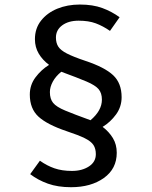

<svg xmlns="http://www.w3.org/2000/svg" viewBox="-20 -737 655 829"><path d="M324.6 -717.4Q381 -717.4 421.8 -702.3Q462.6 -687.2 496.4 -662.6L454.9 -603.6Q424.6 -624.6 393.6 -636.2Q362.6 -647.7 319.5 -647.7Q275.9 -647.7 248.7 -627.7Q221.5 -607.7 221.5 -574.9Q221.5 -551.8 231.5 -535.9Q241.5 -520 269 -505.9Q296.4 -491.8 348.2 -474.4Q431.8 -446.7 468.5 -412.3Q505.1 -377.9 505.1 -317.4Q505.1 -275.9 481 -242.8Q456.9 -209.7 423.1 -189.2Q450.8 -168.2 467.4 -140.8Q484.1 -113.3 484.1 -77.4Q484.1 -8.2 428.5 31.5Q372.8 71.3 286.7 71.3Q229.7 71.3 186.7 55.9Q143.6 40.5 110.3 14.9L152.3 -43.1Q182.6 -21.5 215.1 -10.3Q247.7 1 290.8 1Q334.4 1 364.1 -18.5Q393.8 -37.9 393.8 -71.3Q393.8 -94.9 383.6 -110.8Q373.3 -126.7 345.9 -140.3Q318.5 -153.8 267.2 -170.8Q183.6 -199 146.2 -233.3Q108.7 -267.7 108.7 -328.7Q108.7 -370.3 133.3 -403.1Q157.9 -435.9 191.8 -456.9Q163.6 -477.9 147.2 -505.6Q130.8 -533.3 130.8 -567.7Q130.8 -614.4 157.2 -647.9Q183.6 -681.5 227.4 -699.5Q271.3 -717.4 324.6 -717.4ZM244.6 -427.2Q220.5 -407.7 207.9 -384.4Q195.4 -361 195.4 -339.5Q195.4 -309.7 209.5 -292.6Q223.6 -275.4 261.8 -259.5Q300 -243.6 370.8 -217.9Q420 -259.5 420 -306.7Q420 -334.9 405.9 -351.8Q391.8 -368.7 353.8 -384.9Q315.9 -401 244.6 -427.2Z"/></svg>

Font: FiraCode Nerd Font
Style: Regular
Weight: 400
Designer: Carrois Corporate, Edenspiekermann AG, Nikita Prokopov
Foundry: Carrois Corporate, Edenspiekermann AG, Nikita Prokopov
Version: Version 6.002;Nerd Fonts 2.2.2